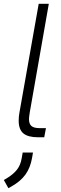

<svg xmlns="http://www.w3.org/2000/svg" viewBox="-41 -720 322 1007"><path d="M57 -87Q57 -109 61 -130L162 -700H215L115 -130Q111 -104 111 -96Q111 -70 124 -59Q137 -48 167 -48H200L191 0H159Q106 0 81.5 -20.5Q57 -41 57 -87ZM-21 224 -7 216Q28 195 47.5 170.5Q67 146 73 109L78 80H132L127 109Q118 160 92.5 195.5Q67 231 19 258L3 267Z"/></svg>

Font: Bai Jamjuree Light
Style: Italic
Weight: 300
Italic angle: -10°
Version: Version 1.000; ttfautohint (v1.6)